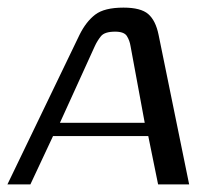

<svg xmlns="http://www.w3.org/2000/svg" viewBox="-36 -484 562 504"><path d="M-16.5 0 172.7 -392.5Q189.8 -427.1 213.9 -445.6Q237.9 -464 288.2 -464Q333.6 -464 353.1 -447.1Q372.7 -430.1 380.3 -392.5L460.5 0H379L353.2 -126.8H103.2L43.8 0ZM121.3 -161.6H343.9L306.7 -362.9Q304.3 -377.8 297.1 -389.3Q289.9 -400.9 266.2 -400.9Q238.7 -400.9 229 -389Q219.4 -377.1 212.9 -362.9Z"/></svg>

Font: Genos Thin
Style: Italic
Weight: 100
Italic angle: -8°
Designer: Robert E. Leuschke
Foundry: Robert E. Leuschke
Version: Version 1.010